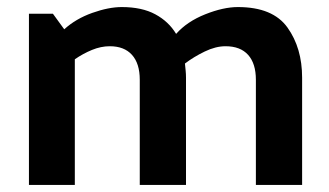

<svg xmlns="http://www.w3.org/2000/svg" viewBox="-20 -524 933 544"><path d="M479 -428Q510 -463 561.5 -483.5Q613 -504 654 -504Q753 -504 794.5 -446Q836 -388 836 -304V0H705V-298Q705 -344 683 -368.5Q661 -393 619 -393Q591 -393 560 -378Q529 -363 504 -344Q505 -334 506 -324Q507 -314 507 -304V0H376V-298Q376 -344 354 -368.5Q332 -393 291 -393Q266 -393 240.5 -382.5Q215 -372 192 -356V0H62V-485H130L162 -441Q195 -471 241.5 -487.5Q288 -504 325 -504Q382 -504 420 -483.5Q458 -463 479 -428Z"/></svg>

Font: Palanquin Dark
Style: Regular
Weight: 400
Designer: Pria Ravichandran
Version: Version 1.001